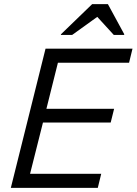

<svg xmlns="http://www.w3.org/2000/svg" viewBox="-20 -911 662 931"><path d="M454.2 0H32.5L200.8 -675H622.5L605.8 -606.7H260.8L205 -383.3H533.3L516.7 -316.7H188.3L125.8 -68.3H470.8ZM275 -741.7 275.8 -745 426.7 -890.8H503.3L582.5 -745L581.7 -741.7H531.7L451.7 -829.2L330 -741.7Z"/></svg>

Font: Funnel Sans Light
Style: Italic
Weight: 300
Italic angle: -14.036°
Designer: NORD ID, Kristian Moeller
Foundry: Dicotype
Version: Version 1.000